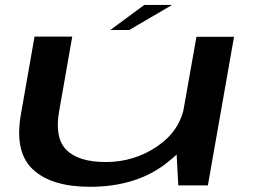

<svg xmlns="http://www.w3.org/2000/svg" viewBox="-20 -730 1009 756"><path d="M682 0H798.5L901.5 -585H753.5L674.5 -139.5ZM264.5 -586H116L62.5 -281Q36 -132 109.2 -63.2Q182.5 5.5 334 5.5Q516.5 5.5 635.8 -87.8Q755 -181 769 -262.5L706.5 -315.5Q689.5 -215 598.8 -153.5Q508 -92 396.5 -92Q289 -92 241.5 -139.8Q194 -187.5 213 -293ZM414.5 -612H489L657.5 -710.5H548Z"/></svg>

Font: Anybody ExtraExpanded Medium
Style: Italic
Weight: 500
Width: 8
Italic angle: -10°
Version: Version 1.113;gftools[0.9.25]